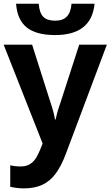

<svg xmlns="http://www.w3.org/2000/svg" viewBox="-20 -791 609 1051"><path d="M36.1 231.4V113.8Q61.5 120.1 94.2 120.1Q120.1 120.1 139.2 110.1Q158.2 100.1 173.3 79.6Q189 58.1 213.4 -5.4L0 -546.4H155.8L254.9 -234.9Q275.4 -174.8 280.8 -137.2H284.7Q291 -166.5 296.4 -185.1Q301.8 -203.6 313 -235.4L413.6 -546.4H564.9L340.8 50.3Q314.9 119.1 283.9 160.4Q252.9 201.7 210.9 220.9Q168.9 240.2 109.9 240.2Q74.2 240.2 36.1 231.4ZM67.9 -770.5H191.9Q195.8 -720.7 216.8 -699.2Q237.8 -677.7 282.2 -677.7Q324.2 -677.7 345.9 -700.4Q367.7 -723.1 371.6 -770.5H497.6Q481 -599.1 281.7 -599.1Q178.2 -599.1 126.5 -640.6Q74.7 -682.1 67.9 -770.5Z"/></svg>

Font: Viking Open Sans
Style: Bold
Weight: 700
Foundry: Ascender Corporation
Version: Version 2.001